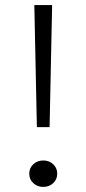

<svg xmlns="http://www.w3.org/2000/svg" viewBox="-20 -720 340 755"><path d="M125 -220 115 -700H185L175 -220ZM150 15Q127 15 111 0.2Q95 -14.5 95 -37Q95 -59.5 111 -74.2Q127 -89 150 -89Q173.5 -89 189.2 -74.2Q205 -59.5 205 -37Q205 -14.5 189.2 0.2Q173.5 15 150 15Z"/></svg>

Font: Geologica Thin
Style: Regular
Weight: 100
Designer: Sindre Bremnes, Frode Helland
Foundry: Monokrom Skriftforlag AS
Version: Version 1.010; ttfautohint (v1.8.4.7-5d5b);gftools[0.9.28]